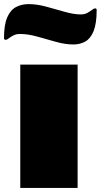

<svg xmlns="http://www.w3.org/2000/svg" viewBox="-70 -925 496 945"><path d="M312 0H29.8V-606.9H312ZM27.8 -757.8Q9.8 -757.8 -3.9 -750.7Q-17.6 -743.7 -26.9 -736.3Q-36.1 -729 -41 -729Q-50.3 -729 -50.3 -736.8Q-50.3 -803.2 -34.4 -839.6Q-18.6 -876 9 -890.4Q36.6 -904.8 70.8 -904.8Q111.8 -904.8 158.2 -892.1Q204.6 -879.4 249 -866.7Q293.5 -854 328.1 -854Q346.7 -854 360.1 -861.6Q373.5 -869.1 383.1 -876.5Q392.6 -883.8 397.9 -883.8Q405.8 -883.8 405.8 -876Q405.8 -809.6 390.9 -772.5Q376 -735.4 350.1 -720.7Q324.2 -706.1 291 -706.1Q251.5 -706.1 205.6 -719Q159.7 -731.9 113.5 -744.9Q67.4 -757.8 27.8 -757.8Z"/></svg>

Font: Rammetto One
Style: Regular
Weight: 400
Designer: Vernon Adams
Foundry: Vernon Adams
Version: Version 1.100; ttfautohint (v1.8.4.7-5d5b)